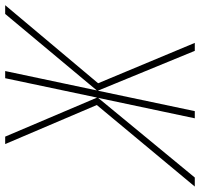

<svg xmlns="http://www.w3.org/2000/svg" viewBox="-84 -718 754 723"><g transform="rotate(-90 292.5 -357.0)"><path d="M-15 0 285 -364 208 0H235L312 -365L462 0H492L340 -364L634 -714H601L313 -369L386 -714H359L286 -368L139 -714H111L258 -369L-49 0Z"/></g></svg>

Font: Noto Sans Display SemiCondensed Thin
Style: Italic
Weight: 250
Width: 4
Designer: Monotype Design team
Foundry: Monotype Imaging Inc.
Version: 1.000